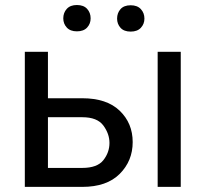

<svg xmlns="http://www.w3.org/2000/svg" viewBox="-20 -731 816 751"><path d="M143.1 -346.7H301.8Q397.5 -346.7 448.2 -297.9Q499 -249 499 -175.3Q499 -101.6 448.2 -50.8Q397.5 0 301.8 0H77.1V-528.3H167.5V-74.2H301.8Q360.4 -74.2 384.3 -104.5Q408.2 -134.8 408.2 -171.9Q408.2 -207.5 384.3 -240Q360.4 -272.5 301.8 -272.5H143.1ZM687 -528.3V0H596.7V-528.3ZM227.5 -659.2Q227.5 -681.2 241.2 -696.3Q254.9 -711.4 280.8 -711.4Q307.1 -711.4 320.8 -696.3Q334.5 -681.2 334.5 -659.2Q334.5 -638.2 320.8 -623.3Q307.1 -608.4 280.8 -608.4Q254.9 -608.4 241.2 -623.3Q227.5 -638.2 227.5 -659.2ZM438 -658.2Q438 -680.2 451.4 -695.3Q464.8 -710.4 491.2 -710.4Q517.1 -710.4 531 -695.3Q544.9 -680.2 544.9 -658.2Q544.9 -637.2 531 -622.3Q517.1 -607.4 491.2 -607.4Q464.8 -607.4 451.4 -622.3Q438 -637.2 438 -658.2Z"/></svg>

Font: RobotoDEMO
Style: Regular
Weight: 400
Designer: Christian Robertson
Foundry: Google
Version: Version 2.136